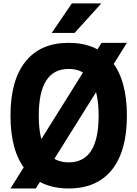

<svg xmlns="http://www.w3.org/2000/svg" viewBox="-20 -1065 790 1104"><path d="M40.3 -400Q40.3 -603.4 126.4 -711Q212.4 -818.6 375 -818.6Q537.6 -818.6 623.6 -711Q709.7 -603.4 709.7 -400Q709.7 -196.6 623.6 -89Q537.6 18.6 375 18.6Q212.4 18.6 126.4 -89Q40.3 -196.6 40.3 -400ZM547.1 -400Q547.1 -534.7 504.3 -601.6Q461.6 -668.6 375 -668.6Q288.4 -668.6 245.7 -601.6Q202.9 -534.7 202.9 -400Q202.9 -265.3 245.7 -198.4Q288.4 -131.4 375 -131.4Q461.6 -131.4 504.3 -198.4Q547.1 -265.3 547.1 -400ZM709.7 -818.6 186.1 18.6H40.3L563.9 -818.6ZM393.1 -1045.3H562.5L408.8 -875.5H277.2Z"/></svg>

Font: Martian Mono sWd Rg
Style: Regular
Weight: 400
Width: 6
Monospace: yes
Designer: Roman Shamin
Foundry: Evil Martians
Version: Version 1.000